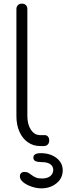

<svg xmlns="http://www.w3.org/2000/svg" viewBox="-20 -801 364 1053"><path d="M200 0Q162 0 132.5 -21Q103 -42 86.5 -79Q70 -116 70 -165V-751Q70 -765 78.5 -773Q87 -781 100 -781Q114 -781 122 -773Q130 -765 130 -751V-165Q130 -119 149.5 -89.5Q169 -60 200 -60H225Q236 -60 243 -52Q250 -44 250 -30Q250 -17 242 -8.5Q234 0 220 0ZM207 232Q182 232 154.5 223Q127 214 108 199Q89 184 89 166Q89 155 95.5 148.5Q102 142 114 142Q128 142 137 147.5Q146 153 155 160Q164 167 176.5 172.5Q189 178 210 178Q239 178 255.5 165Q272 152 272 130Q272 112 256.5 100Q241 88 207 88Q186 88 174.5 82.5Q163 77 163 64Q163 39 203 39Q256 39 290 65.5Q324 92 324 133Q324 177 289.5 204.5Q255 232 207 232Z"/></svg>

Font: ComfortaaLight
Style: Regular
Weight: 300
Designer: Johan Aakerlund
Foundry: Johan Aakerlund
Version: Version 3.104; ttfautohint (v1.8.1.43-b0c9)